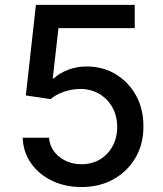

<svg xmlns="http://www.w3.org/2000/svg" viewBox="-20 -747 660 777"><path d="M310 9.9Q243.3 9.9 190.2 -15.8Q137.1 -41.5 105.5 -86.6Q73.9 -131.7 71.7 -189.6H178.3Q182.2 -142.8 219.8 -112.6Q257.5 -82.4 310 -82.4Q351.9 -82.4 384.4 -101.7Q416.9 -121.1 435.5 -155.2Q454.2 -189.3 454.2 -233Q454.2 -277.3 435 -312.1Q415.8 -346.9 382.3 -366.8Q348.7 -386.7 305.4 -387.1Q272.4 -387.1 239 -375.7Q205.6 -364.3 185 -345.9L84.5 -360.8L125.4 -727.3H525.2V-633.2H216.6L193.5 -429.7H197.8Q219.1 -450.3 254.4 -464.1Q289.8 -478 330.3 -478Q396.7 -478 448.7 -446.4Q500.7 -414.8 530.7 -360.3Q560.7 -305.8 560.4 -235.1Q560.7 -164.4 528.6 -109Q496.4 -53.6 439.8 -21.8Q383.2 9.9 310 9.9Z"/></svg>

Font: InterMG Medium
Style: Regular
Weight: 500
Designer: Rasmus Andersson
Foundry: rsms
Version: Version 3.019;December 26, 2023;FontCreator 15.0.0.2955 64-b